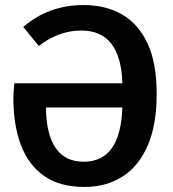

<svg xmlns="http://www.w3.org/2000/svg" viewBox="-20 -726 684 761"><path d="M315 15Q217 15 155 -28.5Q93 -72 63 -151Q33 -230 33 -337Q33 -358 37 -396H465Q459 -605 302 -605Q213 -605 134 -544L72 -619Q172 -706 312 -706Q399 -706 464 -668.5Q529 -631 565 -553.5Q601 -476 601 -354Q601 -230 565 -148Q529 -66 464.5 -25.5Q400 15 315 15ZM312 -85Q458 -85 465 -300H162Q165 -85 312 -85Z"/></svg>

Font: Trujillo Medium
Style: Regular
Weight: 500
Designer: Fira Sans original fonts by bBox Type GmbH, Carrois Corporate GbR, & Edenspiekermann AG / Changes by Cristiano Sobral
Foundry: Fira Sans original fonts by bBox Type GmbH, Carrois Corporate GbR, & Edenspiekermann AG / Changes by Cristiano Sobral
Version: Version 4.301;October 17, 2021;FontCreator 14.0.0.2814 64-bi